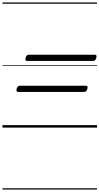

<svg xmlns="http://www.w3.org/2000/svg" viewBox="-20 -1030 803 1550"><path d="M199 -538Q189 -538 186 -544Q183 -550 187 -564Q193 -588 212 -588H745Q755 -588 758 -581.5Q761 -575 757 -562Q751 -538 732 -538ZM127 -288Q117 -288 114 -294Q111 -300 115 -314Q121 -338 140 -338H673Q683 -338 686 -331.5Q689 -325 685 -312Q679 -288 660 -288ZM0 490H763V500H0ZM0 -20H763V0H0ZM0 -505H763V-500H0ZM0 -1010H763V-1000H0Z"/></svg>

Font: Playwrite AU NSW Guides
Style: Regular
Weight: 400
Designer: Veronika Burian, José Scaglione
Foundry: TypeTogether
Version: Version 1.003